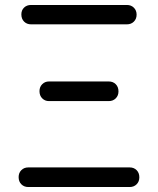

<svg xmlns="http://www.w3.org/2000/svg" viewBox="-20 -753 635 773"><path d="M94 0Q77 0 66 -11Q55 -22 55 -40Q55 -57 66 -68Q77 -79 94 -79H502Q519 -79 530 -68Q541 -57 541 -39Q541 -22 530 -11Q519 0 502 0ZM177 -346Q161 -346 150 -357Q139 -368 139 -386Q139 -403 150 -414Q161 -425 177 -425H418Q435 -425 446 -414Q457 -403 457 -385Q457 -368 446 -357Q435 -346 418 -346ZM105 -655Q88 -655 77 -666Q66 -677 66 -695Q66 -712 77 -722.5Q88 -733 105 -733H491Q508 -733 519 -722Q530 -711 530 -694Q530 -677 519 -666Q508 -655 491 -655Z"/></svg>

Font: Chiron GoRound TC
Style: Regular
Weight: 400
Designer: Ryoko NISHIZUKA 西塚涼子 (kana, bopomofo & ideographs); Paul D. Hunt (Latin, Greek & Cyrillic); Sandoll Communications 산돌커뮤니
Foundry: Adobe
Version: Version 1.000;hotconv 1.1.1;makeotfexe 2.6.0